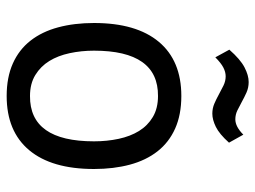

<svg xmlns="http://www.w3.org/2000/svg" viewBox="-115 -639 766 576"><g transform="rotate(90 268.0 -351.0)"><path d="M49 0ZM49 -250Q49 -377 105.5 -444.5Q162 -512 268 -512Q324 -512 365.5 -493.5Q407 -475 434 -440.5Q461 -406 474 -357.5Q487 -309 487 -250Q487 -123 430.5 -55.5Q374 12 268 12Q212 12 170.5 -6.5Q129 -25 102 -59.5Q75 -94 62 -142.5Q49 -191 49 -250ZM132 -250Q132 -212 139.5 -177Q147 -142 163 -116Q179 -90 205 -74Q231 -58 268 -58Q404 -57 404 -250Q404 -289 396.5 -324Q389 -359 373 -385Q357 -411 331 -426.5Q305 -442 268 -442Q132 -443 132 -250ZM129 -656Q158 -689 182 -701.5Q206 -714 226 -714Q243 -714 257.5 -707.5Q272 -701 285.5 -693.5Q299 -686 311.5 -680Q324 -674 338 -674Q360 -674 384 -698L408 -655Q382 -626 360.5 -615.5Q339 -605 321 -605Q305 -605 291 -611Q277 -617 263.5 -624.5Q250 -632 236.5 -638.5Q223 -645 209 -645Q196 -645 182.5 -638Q169 -631 152 -614Z"/></g></svg>

Font: PT Sans
Style: Regular
Weight: 400
Version: Version 2.003W OFL; ttfautohint (v1.6)